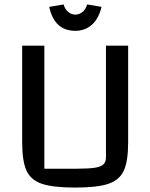

<svg xmlns="http://www.w3.org/2000/svg" viewBox="-20 -831 678 866"><path d="M80 0ZM80 -189V-625H180V-70H324Q380 -70 408 -74.5Q436 -79 447 -90Q458 -101 458 -123V-625H558V-189Q558 -104 538.5 -61.5Q519 -19 469 -2Q419 15 319 15Q219 15 169 -2Q119 -19 99.5 -61.5Q80 -104 80 -189ZM202 -800 267 -811Q273 -789 288 -777Q303 -765 320 -765Q337 -765 352 -777Q367 -789 373 -811L438 -800Q425 -746 394 -719Q363 -692 320 -692Q225 -692 202 -800Z"/></svg>

Font: Changa
Style: Regular
Weight: 400
Designer: Eduardo Rodriguez Tunni
Foundry: Eduardo Rodriguez Tunni
Version: Version 2.002; ttfautohint (v1.5.10-5e6f)